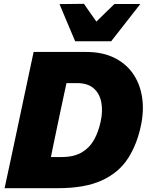

<svg xmlns="http://www.w3.org/2000/svg" viewBox="-20 -985 772 1005"><path d="M4 0Q16.5 -56.5 27.5 -109Q38.5 -161.5 53.5 -230.5L105 -473.5Q120 -544 131.8 -599.2Q143.5 -654.5 156 -713H432Q515.5 -713 576.8 -683.2Q638 -653.5 675 -601Q712 -548.5 723.2 -479.2Q734.5 -410 718.5 -331.5Q698 -230.5 650 -156Q602 -81.5 513.5 -40.8Q425 0 283.5 0ZM246.5 -163H302Q366.5 -163 407.5 -187Q448.5 -211 472 -252.8Q495.5 -294.5 507 -349Q519 -404 510.2 -449.8Q501.5 -495.5 470.2 -522.8Q439 -550 383 -550H328Q321.5 -521 315.5 -492.2Q309.5 -463.5 301 -424.5L271.5 -284.5Q263.5 -247 257.8 -218.5Q252 -190 246.5 -163ZM373.5 -769Q353 -818 332.2 -866.5Q311.5 -915 291.5 -963.5L419.5 -965Q435 -942 451.5 -918.8Q468 -895.5 484.5 -872Q508.5 -895.5 532 -918.5Q555.5 -941.5 579 -964H714.5Q676 -915 638.2 -866.5Q600.5 -818 562 -769Z"/></svg>

Font: Commissioner ExtraBold
Style: Italic
Weight: 800
Italic angle: -12°
Designer: Kostas Bartsokas
Foundry: Kostas Bartsokas
Version: Version 1.000; ttfautohint (v1.8.3)